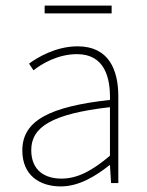

<svg xmlns="http://www.w3.org/2000/svg" viewBox="-20 -656 526 688"><path d="M140 -608H380V-636H140V-608ZM198 12C262 12 322 -24 372 -64H374L378 0H404V-310C404 -406 370 -490 258 -490C180 -490 114 -450 84 -428L100 -404C130 -428 188 -462 256 -462C356 -462 376 -376 374 -298C158 -274 60 -224 60 -117C60 -26 124 12 198 12ZM200 -16C142 -16 92 -44 92 -118C92 -200 164 -248 374 -272V-98C310 -44 258 -16 200 -16Z"/></svg>

Font: Assistant ExtraLight
Style: Regular
Weight: 275
Designer: Hebrew By Ben Nathan, Latin by Paul Hunt
Version: Version 2.001;PS 002.001;hotconv 1.0.88;makeotf.lib2.5.64775